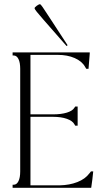

<svg xmlns="http://www.w3.org/2000/svg" viewBox="-20 -894 528 914"><path d="M413.1 -78.1H423.8Q419.9 -37.1 415 -5.9Q415 -2 414.1 0H413.1H335.9H125H100.6H76.2H40V-14.6H44.9Q59.6 -14.6 67.9 -31.5Q76.2 -48.3 76.2 -78.1V-566.4Q76.2 -596.2 67.9 -613Q59.6 -629.9 44.9 -629.9H40V-644.5H76.2H100.6H125H329.1H403.3H407.2V-638.7Q406.2 -628.9 404.3 -602.5Q402.3 -576.2 401.4 -566.4H390.6L384.8 -576.2Q370.1 -602.5 335.4 -617.7Q300.8 -632.8 254.9 -632.8H125V-349.6H232.4Q271.5 -349.6 298.3 -357.9Q325.2 -366.2 334 -380.9L337.9 -386.7H349.6V-349.6V-343.8V-337.9V-295.9H337.9L334 -302.7Q325.2 -318.8 298.1 -328.4Q271 -337.9 232.4 -337.9H125V-11.7H264.6Q311 -12.7 348.4 -27.3Q385.7 -42 405.3 -68.4ZM210 -819.3 301.8 -678.7 296.9 -674.8 186.5 -800.8Q144.5 -848.1 144.5 -854.5Q144.5 -858.9 154.8 -866.5Q165 -874 170.9 -874Q175.3 -874 210 -819.3Z"/></svg>

Font: Elaris
Style: Regular
Weight: 500
Version: Version 1.0